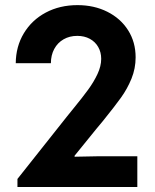

<svg xmlns="http://www.w3.org/2000/svg" viewBox="-20 -748 621 768"><path d="M49.8 -32.2 248 -282.2 272.5 -312.5Q310.1 -358.4 332.5 -389.2Q355 -419.9 369.9 -451.7Q384.8 -483.4 384.8 -512.7Q384.8 -539.1 372.8 -560.1Q360.8 -581.1 339.1 -592.8Q317.4 -604.5 289.1 -604.5Q258.3 -604.5 234.4 -590.8Q210.4 -577.1 197 -552.2Q183.6 -527.3 183.6 -495.1H43Q43.5 -562 75.4 -615Q107.4 -668 163.3 -697.8Q219.2 -727.5 290 -727.5Q356.4 -727.5 409.4 -700.9Q462.4 -674.3 492.4 -627Q522.5 -579.6 522.5 -518.6Q522.5 -474.1 505.9 -433.3Q489.3 -392.6 463.6 -356.9Q438 -321.3 390.6 -262.7L366.2 -233.4L278.3 -125V-121.1L376 -123H529.3V0H49.8Z"/></svg>

Font: Reddit Sans Vanilla
Style: Bold
Weight: 700
Designer: Stephen Hutchings
Foundry: Reddit
Version: Version 1.013